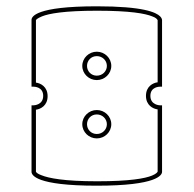

<svg xmlns="http://www.w3.org/2000/svg" viewBox="-20 -552 614 609"><path d="M319 -343C319 -326 305 -312 287 -312C269 -312 256 -326 256 -343C256 -360 269 -374 287 -374C305 -374 319 -360 319 -343ZM333 -343C333 -368 312 -388 287 -388C262 -388 241 -368 241 -343C241 -318 262 -298 287 -298C312 -298 333 -318 333 -343ZM319 -158C319 -141 305 -127 287 -127C269 -127 256 -141 256 -158C256 -175 269 -189 287 -189C305 -189 319 -175 319 -158ZM333 -158C333 -183 312 -203 287 -203C262 -203 241 -183 241 -158C241 -133 262 -113 287 -113C312 -113 333 -133 333 -158ZM94 -7V-204C109 -206 131 -217 131 -247C131 -277 109 -288 94 -290V-488C94 -489 98 -494 113 -500C135 -509 184 -518 288 -518C393 -518 441 -509 463 -500C474 -496 478 -492 480 -488V-291C465 -289 443 -278 443 -248C443 -218 465 -207 480 -205V-8C480 -7 477 -1 462 5C440 14 392 23 288 23C183 23 134 13 112 4C101 0 97 -3 94 -7ZM494 -7V-218H487C486 -218 457 -219 457 -248C457 -277 486 -277 487 -277H494V-488C494 -490 493 -495 488 -500C475 -513 434 -532 287 -532C93 -532 80 -499 80 -489V-277H87C88 -277 117 -277 117 -248C117 -219 88 -218 87 -218H80V-7C80 3 93 37 287 37C479 37 494 3 494 -7Z"/></svg>

Font: Platiipus Light
Style: Light
Weight: 400
Version: Version 001.000